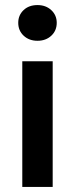

<svg xmlns="http://www.w3.org/2000/svg" viewBox="-20 -738 295 758"><path d="M68 0V-496H188V0ZM128 -577Q95 -577 73.5 -597Q52 -617 52 -648Q52 -678 73 -698Q94 -718 128 -718Q161 -718 182.5 -698Q204 -678 204 -648Q204 -617 182.5 -597Q161 -577 128 -577Z"/></svg>

Font: DM Sans 28pt SemiBold
Style: Regular
Weight: 600
Version: Version 4.004;gftools[0.9.30]